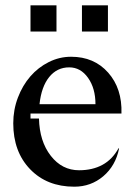

<svg xmlns="http://www.w3.org/2000/svg" viewBox="-20 -694 513 724"><path d="M438 -266H95V-247H127Q129 -161 171.5 -106.5Q214 -52 278 -52Q329 -52 366.5 -72.5Q404 -93 427 -135L429 -134Q416 -69 369.5 -29.5Q323 10 260 10Q157 10 93.5 -56Q30 -122 30 -229Q30 -280 47.5 -326Q65 -372 94.5 -406Q124 -440 164 -460Q204 -480 248 -480Q335 -480 388 -420Q441 -360 438 -266ZM241 -440Q195 -440 165.5 -403.5Q136 -367 129 -301H340Q340 -361 312 -400.5Q284 -440 241 -440ZM95 -575V-674H193V-575ZM289 -575V-674H387V-575Z"/></svg>

Font: Redaction
Style: Regular
Weight: 400
Designer: Jeremy Mickel / Forest Young
Foundry: MCKL
Version: Version 2.001; Redaction